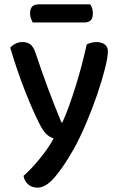

<svg xmlns="http://www.w3.org/2000/svg" viewBox="-20 -671 546 881"><path d="M158 -109Q133 -158 97 -248Q61 -338 27 -452Q36 -463 51 -470.5Q66 -478 83 -478Q105 -478 119 -467.5Q133 -457 142 -431Q169 -350 198 -271.5Q227 -193 262 -109H266Q281 -141 296.5 -184Q312 -227 327 -275Q342 -323 355 -372.5Q368 -422 378 -467Q388 -472 398.5 -475Q409 -478 423 -478Q445 -478 460 -467.5Q475 -457 475 -435Q475 -409 461.5 -355.5Q448 -302 426 -237.5Q404 -173 376 -107Q348 -41 320 10Q270 98 229.5 144Q189 190 153 190Q125 190 108.5 174.5Q92 159 88 136Q104 122 123 102Q142 82 161 59Q180 36 197 11.5Q214 -13 226 -36Q209 -41 193 -55.5Q177 -70 158 -109ZM130 -568Q126 -576 122 -586.5Q118 -597 118 -609Q118 -632 128.5 -641.5Q139 -651 156 -651H394Q406 -634 406 -610Q406 -587 396 -577.5Q386 -568 368 -568Z"/></svg>

Font: Baloo 2 Medium
Style: Regular
Weight: 500
Designer: Sarang Kulkarni and Ek Type
Foundry: Ek Type
Version: Version 1.640;hotconv 1.0.111;makeotfexe 2.5.65597; ttfautoh